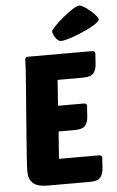

<svg xmlns="http://www.w3.org/2000/svg" viewBox="-63 -1006 636 1048"><g transform="rotate(-5 255.5 -482.0)"><path d="M155 0Q99 0 75 -22Q51 -44 51 -85Q51 -105 54 -153.5Q57 -202 62 -264Q67 -326 72 -395Q77 -464 82 -525Q87 -586 90 -632Q93 -678 93 -695Q93 -710 109 -710H461Q467 -710 472 -707Q477 -704 477 -696L473 -637Q471 -607 456.5 -588.5Q442 -570 397 -570H259L249 -429H391Q397 -429 402 -426Q407 -423 407 -415L403 -356Q401 -326 386.5 -307.5Q372 -289 327 -289H240L229 -140H449Q455 -140 460 -136.5Q465 -133 465 -126L461 -67Q459 -37 444.5 -18.5Q430 0 385 0ZM298 -780Q287 -780 278.5 -787.5Q270 -795 264 -805Q258 -815 255 -823.5Q252 -832 252 -835Q252 -842 272 -863Q292 -884 319 -906.5Q346 -929 372.5 -946.5Q399 -964 412 -964Q421 -964 438 -953.5Q455 -943 471 -929.5Q487 -916 499 -901.5Q511 -887 511 -880Q511 -872 497.5 -861.5Q484 -851 463.5 -840Q443 -829 418 -818Q393 -807 369.5 -798.5Q346 -790 326.5 -785Q307 -780 298 -780Z"/></g></svg>

Font: Poetsen One
Style: Regular
Weight: 400
Designer: Pablo Impallari, Rodrigo Fuenzalida
Foundry: Pablo Impallari, Rodrigo Fuenzalida
Version: Version 1.001; ttfautohint (v0.93) -l 8 -r 50 -G 200 -x 14 -